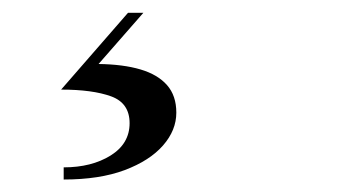

<svg xmlns="http://www.w3.org/2000/svg" viewBox="-20 -26 540 300"><path d="M79.5 254.5V235.5Q123 235.5 152.8 217Q182.5 198.5 182.5 166.5Q182.5 135 153.5 124.5Q124.5 114 75.5 114L180 -6H204L134 74Q172.5 74.5 199.5 82.5Q226.5 90.5 241 107Q255.5 123.5 255.5 150Q255.5 177.5 234.8 201.2Q214 225 174.8 239.8Q135.5 254.5 79.5 254.5Z"/></svg>

Font: Bodoni Moda
Style: Italic
Weight: 400
Italic angle: -13°
Designer: Owen Earl
Foundry: indestructible type
Version: Version 2.005